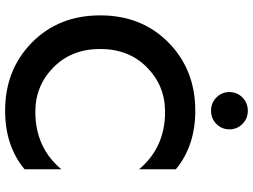

<svg xmlns="http://www.w3.org/2000/svg" viewBox="-136 -816 964 731"><g transform="rotate(90 345.5 -450.0)"><path d="M405 -103Q541 -103 624 -202V-62Q535 12 401 12Q245 12 141.5 -90Q38 -192 38 -350Q38 -508 141.5 -610Q245 -712 401 -712Q535 -712 624 -638V-498Q541 -597 405 -597Q306 -597 236 -528Q166 -459 166 -350Q166 -241 236 -172Q306 -103 405 -103ZM350.5 -792.5Q330 -813 330 -842Q330 -871 350.5 -891.5Q371 -912 401 -912Q431 -912 451.5 -891.5Q472 -871 472 -842Q472 -813 451.5 -792.5Q431 -772 401 -772Q371 -772 350.5 -792.5Z"/></g></svg>

Font: Renner* Medium
Style: Medium
Weight: 500
Version: Version 003.000 ; ttfautohint (v0.97) -l 8 -r 50 -G 200 -x 1